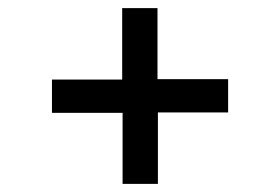

<svg xmlns="http://www.w3.org/2000/svg" viewBox="-20 -587 690 473"><path d="M282 -134V-309H108V-391H281V-567H368V-392H542V-310H369V-134Z"/></svg>

Font: REM Medium
Style: Regular
Weight: 400
Version: Version 1.005;gftools[0.9.28]